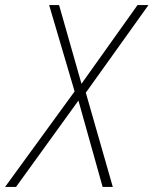

<svg xmlns="http://www.w3.org/2000/svg" viewBox="-78 -734 603 754"><path d="M-58 0H-15L230 -339L325 0H365L259 -370L505 -714H462L242 -405L154 -714H115L215 -375Z"/></svg>

Font: Noto Sans SemiCondensed ExtraLight
Style: Italic
Weight: 200
Width: 4
Italic angle: -12°
Designer: Monotype Design Team
Foundry: Monotype Imaging Inc.
Version: Version 2.013